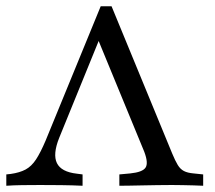

<svg xmlns="http://www.w3.org/2000/svg" viewBox="-21 -595 690 615"><path d="M336.3 -575 530.6 -103.2Q540.3 -79.8 548.4 -66.5Q556.5 -53.2 568.1 -47.2Q579.8 -41.1 599.2 -39.5L629.8 -36.3V0Q616.1 -0.8 599.2 -1.2Q582.3 -1.6 564.5 -2Q546.8 -2.4 530.6 -2.4H528.2Q505.6 -2.4 482.3 -2Q458.9 -1.6 436.7 -1.2Q414.5 -0.8 395.2 -0.4Q375.8 0 361.3 0V-36.3L396 -39.5Q435.5 -43.5 445.2 -58.1Q454.8 -72.6 441.1 -108.9L288.7 -479L306.5 -491.9L168.5 -153.2Q147.6 -100.8 161.3 -72.6Q175 -44.4 225 -38.7L243.5 -36.3V0Q210.5 -1.6 175 -2Q139.5 -2.4 107.3 -2.4Q76.6 -2.4 49.2 -2Q21.8 -1.6 -0.8 0V-36.3L13.7 -37.9Q41.9 -41.9 60.9 -52Q79.8 -62.1 94.4 -84.3Q108.9 -106.5 125 -144.4L301.6 -575Z"/></svg>

Font: Playfair 9pt
Style: Regular
Weight: 400
Designer: Claus Eggers Sørensen
Foundry: Claus Eggers Sørensen
Version: Version 2.203